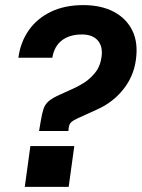

<svg xmlns="http://www.w3.org/2000/svg" viewBox="-20 -732 555 752"><path d="M133 -219 140 -260Q145 -290 151 -307Q157 -324 171 -336Q185 -348 214 -361L269 -386Q283 -392 307 -406.5Q331 -421 352 -446.5Q373 -472 378 -511Q383 -551 362.5 -574Q342 -597 301 -597Q252 -597 222 -573.5Q192 -550 185 -506H52Q60 -566 92 -612.5Q124 -659 178.5 -685.5Q233 -712 306 -712Q376 -712 425.5 -686Q475 -660 498.5 -612Q522 -564 512 -496Q503 -432 462.5 -381.5Q422 -331 362 -304L285 -269Q269 -262 260 -254.5Q251 -247 249 -231L248 -219ZM77 0 99 -160H271L249 0Z"/></svg>

Font: Host Grotesk ExtraBold
Style: Italic
Weight: 800
Italic angle: -8°
Designer: Doğukan Karapınar
Foundry: Element Type
Version: Version 1.003; ttfautohint (v1.8.4.7-5d5b)